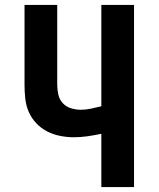

<svg xmlns="http://www.w3.org/2000/svg" viewBox="-20 -755 640 775"><path d="M389 0V-215Q361 -209 333.5 -205Q306 -201 278 -201Q250 -201 222.5 -206.5Q195 -212 170.5 -224.5Q146 -237 126.5 -257.5Q107 -278 96 -303.5Q85 -329 82 -357Q79 -385 79 -413V-735H211V-413Q211 -393 215.5 -373Q220 -353 233.5 -338.5Q247 -324 266.5 -318Q286 -312 306 -312Q327 -312 347.5 -316.5Q368 -321 389 -326V-735H521V0Z"/></svg>

Font: Iosevka Custom XBdEx
Style: Regular
Weight: 800
Width: 7
Monospace: yes
Designer: Belleve Invis
Foundry: Belleve Invis
Version: Version 11.2.4; ttfautohint (v1.8.4)